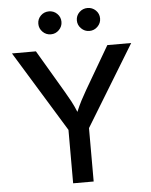

<svg xmlns="http://www.w3.org/2000/svg" viewBox="-61 -987 818 1037"><g transform="rotate(-5 348.0 -468.5)"><path d="M293 0V-289.6L24.9 -727.5H154.8L291.5 -495.6Q308.6 -466.8 322.5 -440.7Q336.4 -414.6 349.6 -382.3Q363.3 -415.5 377 -441.7Q390.6 -467.8 406.7 -495.6L542 -727.5H671.4L404.3 -289.6V0ZM243.7 -812Q217.3 -812 199 -830.6Q180.7 -849.1 180.7 -874.5Q180.7 -900.4 199 -918.5Q217.3 -936.5 243.7 -936.5Q269.5 -936.5 287.8 -918.5Q306.2 -900.4 306.2 -874.5Q306.2 -849.1 287.8 -830.6Q269.5 -812 243.7 -812ZM452.6 -812Q426.8 -812 408.2 -830.6Q389.6 -849.1 389.6 -874.5Q389.6 -900.4 408.2 -918.5Q426.8 -936.5 452.6 -936.5Q478.5 -936.5 497.1 -918.5Q515.6 -900.4 515.6 -874.5Q515.6 -849.1 497.1 -830.6Q478.5 -812 452.6 -812Z"/></g></svg>

Font: Inter Medium
Style: Regular
Weight: 500
Designer: Rasmus Andersson
Foundry: rsms
Version: Version 4.001;git-9221beed3